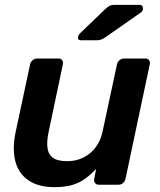

<svg xmlns="http://www.w3.org/2000/svg" viewBox="-20 -761 661 791"><path d="M204 10Q139 10 98 -17.5Q57 -45 43.5 -95.5Q30 -146 44 -215L104 -496Q106 -506 114.5 -513Q123 -520 133 -520H221Q231 -520 236 -513Q241 -506 239 -496L181 -221Q172 -180 175.5 -152.5Q179 -125 198 -111Q217 -97 257 -97Q311 -97 351 -130Q391 -163 403 -221L462 -496Q464 -506 472.5 -513Q481 -520 491 -520H578Q589 -520 594 -513Q599 -506 597 -496L497 -24Q495 -14 487 -7Q479 0 468 0H387Q377 0 371.5 -7Q366 -14 368 -24L376 -65Q354 -42 331 -25Q308 -8 278 1Q248 10 204 10ZM314 -595Q298 -595 302 -611Q304 -618 310 -624L413 -723Q425 -734 432.5 -737.5Q440 -741 454 -741H554Q570 -741 569 -724Q568 -715 561 -710L415 -608Q405 -601 397 -598Q389 -595 377 -595Z"/></svg>

Font: Rubik Light Medium
Style: Italic
Weight: 500
Italic angle: -12°
Version: Version 2.104